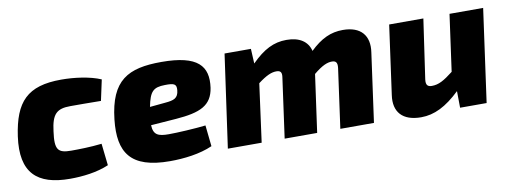

<svg xmlns="http://www.w3.org/2000/svg" viewBox="-49 -755 2683 1012"><g transform="rotate(-10 1292.5 -248.5)"><path d="M304 -511C122 -511 53 -437 27 -256C0 -64 84 12 260 12C328 12 406 3 468 -24L455 -141C395 -134 330 -133 292 -133C221 -133 203 -151 217 -250C228 -340 254 -365 327 -365C366 -365 423 -365 491 -364L515 -475C457 -500 374 -511 304 -511Z M840 -511C661 -511 567 -462 544 -255C525 -81 583 12 795 12C869 12 956 2 1023 -28L1011 -141C951 -134 857 -129 813 -129C757 -129 731 -139 729 -192L864 -202C995 -212 1058 -239 1072 -332C1088 -446 1036 -511 840 -511ZM897 -350C893 -307 869 -300 824 -296L740 -288C756 -369 775 -387 837 -388C887 -389 900 -383 897 -350Z M1811 -511C1747 -511 1694 -487 1635 -430C1622 -482 1579 -511 1509 -511C1441 -511 1386 -483 1321 -418L1317 -497H1176L1106 0H1287L1329 -311C1375 -346 1403 -357 1428 -357C1450 -357 1459 -348 1454 -318L1410 0H1584L1627 -308C1674 -347 1702 -357 1725 -357C1744 -357 1756 -350 1752 -318L1708 0H1888L1939 -369C1952 -457 1907 -511 1811 -511Z M2380 -497 2338 -194C2288 -155 2259 -139 2223 -139C2201 -139 2190 -148 2194 -179L2240 -497H2057L2006 -128C1993 -39 2039 14 2139 14C2209 14 2274 -18 2348 -89L2349 0H2491L2560 -497Z"/></g></svg>

Font: Exo 2 Extra Bold
Style: Italic
Weight: 800
Italic angle: -8°
Designer: Natanael Gama
Version: Version 1.001;PS 001.001;hotconv 1.0.88;makeotf.lib2.5.64775